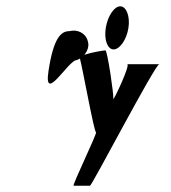

<svg xmlns="http://www.w3.org/2000/svg" viewBox="-20 -776 543 610"><path d="M134 -550C118 -444 198 -585 223 -585C227 -586 231 -588 234 -590C243 -556 279 -356 285 -356C291 -356 208 -186 214 -186H266C272 -186 473 -572 486 -572H384C396 -572 338 -450 340 -462C342 -475 321 -616 315 -616C310 -616 272 -610 248 -602C258 -614 264 -630 259 -645C253 -670 227 -684 200 -677C174 -677 150 -656 134 -550ZM316 -687C310 -649 322 -619 341 -619C360 -619 382 -649 388 -687C394 -725 381 -756 362 -756C343 -756 322 -725 316 -687Z"/></svg>

Font: Ampere
Style: UltCndIta
Weight: 400
Version: Version 1